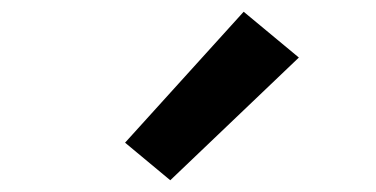

<svg xmlns="http://www.w3.org/2000/svg" viewBox="-20 -837 640 327"><path d="M270 -530 193 -594 395 -817 489 -739Z"/></svg>

Font: Iosevka Plex Etoile
Style: Bold
Weight: 700
Designer: Belleve Invis
Foundry: Belleve Invis
Version: Version 25.1.1; ttfautohint (v1.8.4)